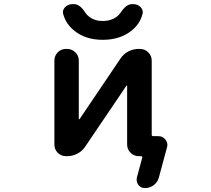

<svg xmlns="http://www.w3.org/2000/svg" viewBox="-20 -789 1040 946"><path d="M694.3 137.7Q673.8 137.7 662.1 122.1Q653.3 110.4 653.3 97.7Q653.3 91.8 654.3 85.9L680.7 -11.7Q681.6 -14.6 680.2 -17.1Q678.7 -19.5 675.8 -19.5H664.1Q640.6 -19.5 623.5 -36.1Q606.4 -52.7 606.4 -77.1V-365.2Q606.4 -367.2 605 -367.7Q603.5 -368.2 602.5 -366.2L400.4 -67.4Q385.7 -44.9 361.8 -32.2Q337.9 -19.5 310.5 -19.5H305.7Q281.2 -19.5 264.6 -36.1Q248 -52.7 248 -77.1V-490.2Q248 -514.6 264.6 -531.2Q281.2 -547.9 305.7 -547.9H310.5Q334 -547.9 351.1 -531.2Q368.2 -514.6 368.2 -490.2V-204.1Q368.2 -202.1 369.6 -201.7Q371.1 -201.2 372.1 -202.1L573.2 -500Q587.9 -522.5 611.8 -535.2Q635.7 -547.9 663.1 -547.9H669.9Q693.4 -547.9 710.4 -531.2Q727.5 -514.6 727.5 -490.2V-126Q727.5 -118.2 734.4 -118.2H759.8Q782.2 -118.2 794.9 -101.6Q804.7 -88.9 804.7 -75.2Q804.7 -69.3 802.7 -62.5L762.7 85.9Q756.8 108.4 737.8 123Q718.8 137.7 694.3 137.7ZM343.8 -639.6Q304.7 -671.9 292 -717.8Q290 -723.6 290 -728.5Q290 -742.2 300.8 -753.9Q315.4 -768.6 337.9 -768.6H344.7Q374 -768.6 400.4 -726.6Q407.2 -715.8 418.9 -707Q446.3 -685.5 486.3 -685.5Q526.4 -685.5 555.7 -707Q566.4 -715.8 574.2 -726.6Q601.6 -768.6 629.9 -768.6H636.7Q658.2 -768.6 672.9 -753.9Q683.6 -742.2 683.6 -728.5Q683.6 -723.6 681.6 -718.8Q669.9 -671.9 629.9 -639.6Q573.2 -592.8 486.3 -592.8Q399.4 -592.8 343.8 -639.6Z"/></svg>

Font: Rounded Mgen+ 2m medium
Style: Regular
Weight: 500
Designer: [Source Han Sans]
Ryoko NISHIZUKA  (kana & ideographs); Paul D. Hunt (Latin, Greek & Cyrillic); Wenlong ZHANG  (bopomofo
Version: Version 1.059.20150602